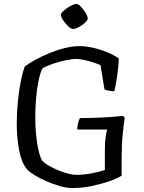

<svg xmlns="http://www.w3.org/2000/svg" viewBox="-20 -954 732 974"><path d="M347 0Q318 0 283.5 -10Q249 -20 214.5 -35Q180 -50 153 -67Q126 -84 114 -99Q89 -130 77 -192.5Q65 -255 65 -325Q65 -385 71 -443Q77 -501 86.5 -546.5Q96 -592 106 -617Q127 -633 160 -651Q193 -669 232 -685Q271 -701 310 -710.5Q349 -720 383 -720Q417 -720 455 -711Q493 -702 527 -687.5Q561 -673 583 -657Q580 -603 573 -559Q566 -515 560 -491Q539 -492 527 -495Q515 -498 510 -501L490 -623Q477 -630 454.5 -637Q432 -644 408 -649.5Q384 -655 367 -655Q345 -655 312 -648Q279 -641 247 -630Q215 -619 195 -607Q182 -579 174 -537.5Q166 -496 162.5 -449.5Q159 -403 159 -358Q159 -291 168 -231Q177 -171 193 -140Q207 -124 239.5 -107Q272 -90 307.5 -78.5Q343 -67 368 -67Q405 -67 446.5 -75Q488 -83 512 -92V-197Q512 -233 516 -259.5Q520 -286 524 -297H372Q372 -315 376.5 -331.5Q381 -348 386 -355Q440 -355 500 -358Q560 -361 604 -366L613 -356Q608 -331 602.5 -274Q597 -217 597 -147V-63Q578 -50 537 -35.5Q496 -21 446 -10.5Q396 0 347 0ZM350 -807Q341 -807 326.5 -820.5Q312 -834 300.5 -851Q289 -868 289 -879Q289 -888 304.5 -901Q320 -914 338.5 -924Q357 -934 368 -934Q377 -934 390.5 -920Q404 -906 414.5 -888.5Q425 -871 425 -860Q425 -851 411 -838.5Q397 -826 379.5 -816.5Q362 -807 350 -807Z"/></svg>

Font: Texturina Light
Style: Regular
Weight: 300
Designer: Guillermo Torres Carreño
Foundry: Omnibus-Type
Version: Version 1.002; ttfautohint (v1.8.3)